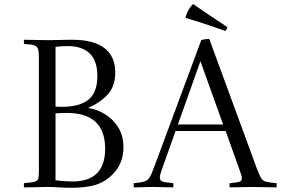

<svg xmlns="http://www.w3.org/2000/svg" viewBox="-20 -890 1336 913"><path d="M321 3Q290 3 261 1Q232 -1 207 -1Q196 -1 174 -0.5Q152 0 130 0.5Q108 1 94 1Q93 -9 94 -19Q128 -22 143 -25.5Q158 -29 161.5 -40Q165 -51 165 -77V-614Q165 -644 161 -657Q157 -670 142.5 -674.5Q128 -679 94 -681Q93 -691 94 -701Q118 -701 151.5 -700Q185 -699 209 -699Q225 -699 246.5 -699.5Q268 -700 288.5 -700.5Q309 -701 322 -701Q425 -701 476.5 -661.5Q528 -622 528 -546Q528 -479 491.5 -440Q455 -401 401 -378V-376Q443 -370 481 -346Q519 -322 543 -283Q567 -244 567 -190Q567 -123 529 -76Q491 -29 435 -11Q413 -4 382.5 -0.5Q352 3 321 3ZM297 -353Q287 -353 273 -352.5Q259 -352 244 -351V-33Q265 -30 287 -28.5Q309 -27 324 -27Q480 -27 480 -183Q480 -353 297 -353ZM244 -383Q252 -382 260.5 -382Q269 -382 274 -382Q358 -382 400.5 -416Q443 -450 443 -528Q443 -601 406.5 -636Q370 -671 301 -671Q287 -671 273.5 -670Q260 -669 244 -667Z M616 1Q615 -9 616 -19Q649 -22 665.5 -26.5Q682 -31 692 -47.5Q702 -64 715 -101L937 -699Q945 -702 956.5 -703.5Q968 -705 975 -705L1199 -95Q1212 -60 1220.5 -45Q1229 -30 1245 -26Q1261 -22 1295 -19Q1296 -9 1295 1Q1269 1 1236.5 0Q1204 -1 1177 -1Q1149 -1 1124.5 0Q1100 1 1072 1Q1071 -9 1072 -19Q1107 -22 1118.5 -25.5Q1130 -29 1130 -43Q1130 -48 1128 -55.5Q1126 -63 1122 -74L1053 -267H815L750 -85Q740 -58 740 -46Q740 -30 755 -26Q770 -22 804 -19Q805 -9 804 1Q779 1 755.5 0Q732 -1 707 -1Q687 -1 662.5 0Q638 1 616 1ZM826 -298H1041L933 -599ZM862 -805Q867 -827 879.5 -847.5Q892 -868 900 -870Q918 -857 948 -836.5Q978 -816 1009.5 -795.5Q1041 -775 1061 -761Q1058 -749 1051 -743Q1035 -749 1008.5 -758Q982 -767 953.5 -776.5Q925 -786 900.5 -793.5Q876 -801 862 -805Z"/></svg>

Font: Castoro Titling
Style: Regular
Weight: 400
Version: Version 2.04